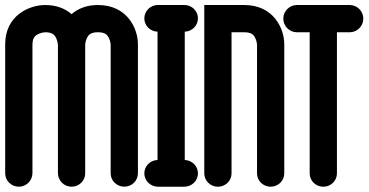

<svg xmlns="http://www.w3.org/2000/svg" viewBox="-28 -737 1458 758"><path d="M254.6 -681.1C229.8 -702.7 195.5 -717.2 150.5 -717.2C87.3 -717.2 -7.5 -675.8 -7.5 -562.5V-52.6C-7.5 -23.5 16.6 0.1 46.3 0.1C76 0.1 100.1 -24 100.1 -53.7V-559.4C100.1 -588.1 111.1 -596.2 120.8 -601.5C133.7 -608.6 149.1 -609.6 150.6 -609.7C179.2 -609.6 187.3 -598.7 192.5 -589C199.8 -575.5 200.6 -560.7 200.7 -559.2V-53.7C200.7 -24 224.8 0.1 254.5 0.1C284.2 0.1 308.3 -23.4 308.3 -52.4V-560.5C308.3 -560.5 308.7 -574.4 315.6 -587.9C321 -598.3 329.1 -609.7 358.6 -609.7C387.3 -609.7 395.4 -599 400.7 -589.5C408 -576.4 408.8 -561.8 408.9 -560.5V-52.5C408.9 -23.5 433 0 462.7 0C492.4 0 516.5 -23.6 516.5 -52.7V-562.8C516.5 -624.6 474.1 -717.2 358.7 -717.2C313.7 -717.2 279.4 -702.7 254.6 -681.1Z M541.8 -664.6C541.8 -636.1 564.9 -612.8 593.9 -612V-105.4C565 -104.5 541.8 -81.3 541.8 -52.7C541.8 -23.6 565.9 0 595.6 0.1H699.7C729.4 0.1 753.5 -23.5 753.5 -52.6C753.5 -81.2 730.3 -104.4 701.4 -105.3V-611.9C730.3 -612.8 753.5 -636 753.5 -664.6C753.5 -693.7 729.4 -717.3 699.7 -717.3H595.6C565.9 -717.3 541.8 -693.6 541.8 -664.6Z M1094.3 -52.6V-562.5C1094.3 -624.4 1052 -717.2 936.4 -717.2H778.5V-52.6C778.5 -23.5 802.5 0.2 832.3 0.2C862 0.2 886.1 -23.3 886.1 -52.3V-609.6H936.4C965.1 -609.6 973.2 -599 978.5 -589.4C985.8 -576.3 986.6 -561.7 986.7 -560.4V-52.4C986.7 -23.4 1010.8 0.1 1040.5 0.1C1070.2 0.1 1094.3 -23.5 1094.3 -52.6Z M1194.6 -52.3C1194.6 -23.3 1218.7 0.2 1248.4 0.2C1278.1 0.2 1302.2 -23.3 1302.2 -52.3V-609.6H1352.5C1382.2 -609.6 1406.3 -633.7 1406.3 -663.4C1406.3 -693.1 1382.2 -717.2 1352.5 -717.2H1144.3C1114.6 -717.2 1090.5 -693 1090.5 -663.4C1090.5 -633.8 1114.6 -609.6 1144.3 -609.6H1194.6Z"/></svg>

Font: Cactron
Style: Bold
Weight: 900
Version: Version 1.0